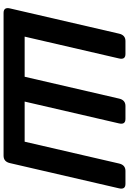

<svg xmlns="http://www.w3.org/2000/svg" viewBox="161 -902 740 1103"><g transform="rotate(90 531.5 -350.0)"><path d="M53.7 0Q19.5 0 27.8 -36.6L172.9 -663.6Q181.2 -700.2 215.3 -700.2H289.6Q323.7 -700.2 315.4 -663.6L189.9 -121.1H420.4L545.9 -663.6Q554.2 -700.2 588.4 -700.2H662.6Q696.8 -700.2 688.5 -663.6L563 -121.1H793.5L918.9 -663.6Q927.2 -700.2 961.4 -700.2H1035.6Q1069.8 -700.2 1061.5 -663.6L916.5 -36.6Q908.2 0 874 0Z"/></g></svg>

Font: Istok
Style: Bold Italic
Weight: 700
Italic angle: -13°
Designer: Andrey V. Panov
Foundry: Andrey V. Panov
Version: Version 1.0.3